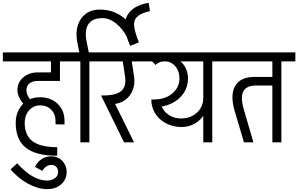

<svg xmlns="http://www.w3.org/2000/svg" viewBox="-45 -997 2089 1345"><path d="M356 94Q206 94 135.5 37.5Q65 -19 65 -137H128Q128 -49 183 -7.5Q238 34 356 34ZM-25 -567V-630H470V-567ZM65 -136Q65 -189 87 -229.5Q109 -270 147.5 -293Q186 -316 236 -316V-259Q190 -259 159 -224Q128 -189 128 -136ZM138 -249Q111 -275 94 -305.5Q77 -336 77 -365H140Q140 -345 151.5 -323Q163 -301 183 -282ZM77 -365Q77 -420 118 -455Q159 -490 221 -490V-430Q183 -430 161.5 -413Q140 -396 140 -365ZM221 -430V-490H375V-430ZM312 -490V-630H375V-490ZM407 -125 344 -126V-151H407ZM344 -151Q344 -198 313.5 -228.5Q283 -259 236 -259V-316Q286 -316 324.5 -295Q363 -274 385 -237Q407 -200 407 -151Z M287 328Q223 328 154.5 291.5Q86 255 29 190L75 147Q132 209 183.5 238.5Q235 268 287 268ZM287 328V268Q319 267 340.5 250.5Q362 234 362 209H422Q422 243 404.5 270Q387 297 356.5 312.5Q326 328 287 328ZM252 200 200 172Q217 137 247 117.5Q277 98 315 98V158Q297 158 280 169Q263 180 252 200ZM422 209H362Q363 186 349.5 172Q336 158 315 158V98Q345 98 369.5 112.5Q394 127 408 152.5Q422 178 422 209Z M847 -733Q813 -798 767 -834Q721 -870 673 -870L653 -930Q712 -930 759.5 -910Q807 -890 843.5 -853Q880 -816 905 -763ZM514 -615 496 -703 560 -714 580 -615ZM496 -703Q484 -768 500 -819.5Q516 -871 556 -900.5Q596 -930 653 -930L673 -870Q623 -870 595.5 -850Q568 -830 560 -794.5Q552 -759 560 -714ZM518 0V-620H581V0ZM420 -567V-630H679V-567ZM831 -826Q831 -865 850.5 -896Q870 -927 907 -948Q944 -969 996 -977L1006 -919Q954 -909 924 -886.5Q894 -864 894 -826ZM868 -676Q851 -709 841 -749Q831 -789 831 -826H894Q894 -806 903 -772.5Q912 -739 928 -700Z M701 -268 672 -328Q737 -328 774 -342Q811 -356 824.5 -386Q838 -416 831 -462H894Q900 -421 891 -386Q882 -351 861 -324.5Q840 -298 809 -283Q778 -268 739 -268ZM824 0 663 -328H732L894 0ZM831 -462 810 -600H873L894 -462ZM610 -567V-630H985V-567Z M1034 -246V-300Q1085 -300 1125.5 -319Q1166 -338 1189 -371.5Q1212 -405 1212 -446H1272Q1272 -389 1241 -343.5Q1210 -298 1156 -272Q1102 -246 1034 -246ZM1212 -446Q1212 -481 1199 -508Q1186 -535 1163 -551Q1140 -567 1111 -567V-607Q1157 -607 1193.5 -586Q1230 -565 1251 -529Q1272 -493 1272 -446ZM935 -567V-630H1452V-567ZM1225 -107Q1165 -108 1117 -133.5Q1069 -159 1042 -202.5Q1015 -246 1015 -300H1078Q1078 -262 1097.5 -232Q1117 -202 1150 -184.5Q1183 -167 1225 -167ZM1225 -107V-167Q1269 -167 1304 -186Q1339 -205 1359 -237.5Q1379 -270 1379 -311H1418Q1418 -253 1392.5 -206.5Q1367 -160 1323.5 -133.5Q1280 -107 1225 -107ZM1044 -542 1012 -577Q1031 -591 1053.5 -599Q1076 -607 1112 -607V-567Q1088 -567 1072 -560.5Q1056 -554 1044 -542ZM1379 0V-620H1442V0ZM1281 -567V-630H1540V-567Z M1599 -219Q1566 -332 1602.5 -395Q1639 -458 1737 -458H1795L1809 -398H1751Q1716 -398 1693.5 -388Q1671 -378 1660 -358Q1649 -338 1649.5 -307Q1650 -276 1662 -234ZM1664 0 1599 -219 1662 -234 1730 0ZM1794 -398V-458H1879V-398ZM1490 -567V-630H1930V-567ZM1863 0V-620H1926V0ZM1765 -567V-630H2024V-567Z"/></svg>

Font: Akshar Light
Style: Regular
Weight: 300
Designer: Tall Chai
Foundry: Tall Chai
Version: Version 1.100